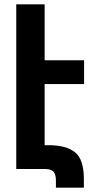

<svg xmlns="http://www.w3.org/2000/svg" viewBox="-20 -780 429 886"><path d="M55 0V-760H186V-502H368V-392H186V-110H203Q286 -110 326.5 -77Q367 -44 367 46V86H238V53Q238 24 226.5 12Q215 0 189 0Z"/></svg>

Font: Noto Sans Armenian ExtraCondensed
Style: Bold
Weight: 700
Width: 2
Designer: Monotype Design Team
Foundry: Monotype Imaging Inc.
Version: Version 2.008; ttfautohint (v1.8.4.7-5d5b)